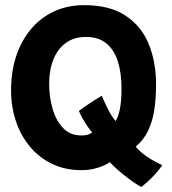

<svg xmlns="http://www.w3.org/2000/svg" viewBox="-20 -670 686 764"><path d="M543 74Q531.5 69 512.8 56Q494 43 474.2 27.2Q454.5 11.5 439 -2.8Q423.5 -17 417.5 -25Q410 -19.5 393.8 -11.8Q377.5 -4 354.5 1.5Q331.5 7 303 7Q239 7 187.5 -17.8Q136 -42.5 99.5 -86Q63 -129.5 43.5 -187.2Q24 -245 24 -311.5Q24 -384.5 44.2 -446Q64.5 -507.5 102.5 -553.2Q140.5 -599 194.2 -624.2Q248 -649.5 316 -649.5Q415 -649.5 478 -608.8Q541 -568 571 -496.8Q601 -425.5 601 -333Q601 -282.5 594.5 -236.2Q588 -190 570.2 -151.8Q552.5 -113.5 520 -86.5Q539 -63.5 568.5 -44.2Q598 -25 625.5 -13Q611 9.5 587.8 33.2Q564.5 57 543 74ZM347 -143Q340 -150 329.5 -165.2Q319 -180.5 309 -198Q299 -215.5 294 -228.5Q303 -236 319.2 -247Q335.5 -258 353.2 -269.5Q371 -281 385 -289Q394 -267 408.5 -237.8Q423 -208.5 440 -188.5Q450.5 -204 457 -236Q463.5 -268 463.5 -318.5Q463.5 -380 448.8 -426Q434 -472 403 -497.5Q372 -523 322 -523Q274.5 -523 241.8 -499Q209 -475 192.2 -432.8Q175.5 -390.5 175.5 -336Q175.5 -287 188.5 -239.8Q201.5 -192.5 229.8 -161.8Q258 -131 304 -131Q324 -131 334 -135.8Q344 -140.5 347 -143Z"/></svg>

Font: Grandstander Thin
Style: Bold
Weight: 700
Version: Version 1.200